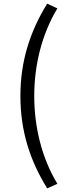

<svg xmlns="http://www.w3.org/2000/svg" viewBox="-20 -838 378 1054"><path d="M239 196 295 171C209 29 168 -141 168 -311C168 -480 209 -649 295 -792L239 -818C147 -668 92 -507 92 -311C92 -114 147 47 239 196Z"/></svg>

Font: GenYoGothic2 TW R
Style: Regular
Weight: 400
Version: Version 2.100;PS 2.1;hotconv 16.6.51;makeotf.lib2.5.65220 DE